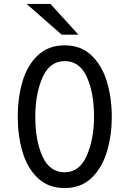

<svg xmlns="http://www.w3.org/2000/svg" viewBox="-20 -942 656 974"><path d="M70 -350Q70 -446 94 -528Q118 -610 171.5 -661Q225 -712 308 -712Q391 -712 444.5 -660.5Q498 -609 522.5 -527Q547 -445 547 -350Q547 -255 522.5 -173Q498 -91 444.5 -39.5Q391 12 308 12Q225 12 171.5 -39Q118 -90 94 -172Q70 -254 70 -350ZM457 -350Q457 -471 420.5 -551.5Q384 -632 308 -632Q232 -632 195.5 -548.5Q159 -465 159 -350Q159 -229 195.5 -148.5Q232 -68 308 -68Q383 -68 420 -152Q457 -236 457 -350ZM115 -922H236L378 -766H293Z"/></svg>

Font: Overpass Mono
Style: Regular
Weight: 400
Monospace: yes
Designer: Delve Withrington, Dave Bailey
Foundry: Delve Fonts
Version: Version 1.000;DELV;Overpass